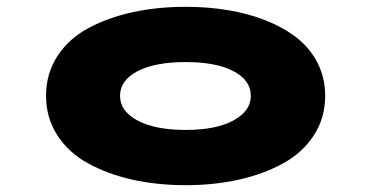

<svg xmlns="http://www.w3.org/2000/svg" viewBox="-20 -532 1090 563"><path d="M524.5 11Q441 11 368.2 -5.2Q295.5 -21.5 238.2 -53Q181 -84.5 148 -135.5Q115 -186.5 115 -251Q115 -316 148 -367Q181 -418 238.2 -449Q295.5 -480 368 -496Q440.5 -512 524.5 -512Q590.5 -512 650.2 -502Q710 -492 762 -471Q814 -450 852 -419.8Q890 -389.5 911.8 -346.2Q933.5 -303 933.5 -251Q933.5 -186.5 900.5 -135.5Q867.5 -84.5 810.2 -53Q753 -21.5 680.2 -5.2Q607.5 11 524.5 11ZM524.5 -151Q613.5 -151 664.5 -178.8Q715.5 -206.5 715.5 -251Q715.5 -296.5 664.8 -323.2Q614 -350 524.5 -350Q434.5 -350 383.2 -323.2Q332 -296.5 332 -251Q332 -206 383.5 -178.5Q435 -151 524.5 -151Z"/></svg>

Font: League Mono Extended ExtraBold
Style: Regular
Weight: 800
Width: 9
Designer: Tyler Finck
Foundry: The League of Moveable Type / Tyler Finck
Version: Version 2.210